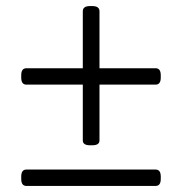

<svg xmlns="http://www.w3.org/2000/svg" viewBox="-20 -613 600 633"><path d="M277 -134Q253 -134 253 -150V-334H67Q50 -334 50 -357V-365Q50 -388 67 -388H253V-576Q253 -593 277 -593H284Q308 -593 308 -576V-388H493Q510 -388 510 -365V-357Q510 -334 493 -334H308V-150Q308 -134 284 -134ZM67 0Q50 0 50 -23V-31Q50 -54 67 -54H493Q510 -54 510 -31V-23Q510 0 493 0Z"/></svg>

Font: Asap Light
Style: Regular
Weight: 300
Designer: Pablo Cosgaya
Foundry: Omnibus-Type
Version: Version 3.001